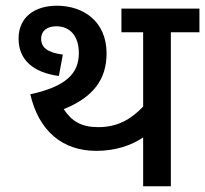

<svg xmlns="http://www.w3.org/2000/svg" viewBox="-20 -652 718 672"><path d="M578 -539H678V-622H405V-539H481V-279C439 -235 392 -207 324 -207C264 -207 231 -228 203 -270C305 -311 353 -373 353 -465C353 -578 271 -632 179 -632C104 -632 45 -594 45 -517C45 -441 98 -398 186 -386L200 -461C145 -468 124 -486 124 -517C124 -544 145 -560 177 -560C225 -560 256 -526 256 -466C256 -395 211 -349 86 -322C116 -193 199 -124 317 -124C386 -124 441 -144 481 -171V0H578Z"/></svg>

Font: Noto Sans Medium
Style: Italic
Weight: 500
Italic angle: -12°
Designer: Monotype Design Team
Foundry: Monotype Imaging Inc.
Version: Version 2.013